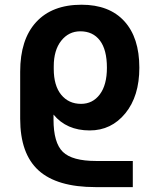

<svg xmlns="http://www.w3.org/2000/svg" viewBox="-20 -554 638 804"><path d="M427.7 -270.5Q427.7 -345.7 398.4 -384.3Q369.1 -422.9 316.4 -422.9Q267.6 -422.9 236.3 -383.3Q205.1 -343.8 205.1 -276.4V-265.6Q205.1 -195.3 236.3 -157.2Q267.6 -119.1 319.3 -119.1Q368.2 -119.1 397.9 -158.7Q427.7 -198.2 427.7 -270.5ZM536.1 229.5H379.9Q218.8 229.5 141.6 159.7Q64.5 89.8 64.5 -56.6V-253.9Q64.5 -388.7 131.3 -461.4Q198.2 -534.2 321.3 -534.2Q437.5 -534.2 500.5 -465.3Q563.5 -396.5 563.5 -270.5Q563.5 -151.4 504.9 -79.6Q446.3 -7.8 355.5 -7.8Q258.8 -7.8 204.1 -74.2V-53.7Q204.1 43.9 243.2 82Q282.2 120.1 382.8 120.1H536.1Z"/></svg>

Font: Gen Shin Gothic Bold
Style: Bold
Weight: 700
Designer: [Source Han Sans]
Ryoko NISHIZUKA  (kana & ideographs); Paul D. Hunt (Latin, Greek & Cyrillic); Wenlong ZHANG  (bopomofo
Version: Version 1.002.20150607